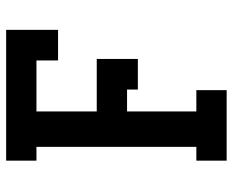

<svg xmlns="http://www.w3.org/2000/svg" viewBox="-88 -688 775 640"><g transform="rotate(-90 300.0 -367.5)"><path d="M85 0V-101H131V-634H85V-735H521V-562H419V-634H249V-433H424V-296H322V-332H249V-101H320V0Z"/></g></svg>

Font: Iosevka Plex Etoile
Style: Bold
Weight: 700
Designer: Belleve Invis
Foundry: Belleve Invis
Version: Version 25.1.1; ttfautohint (v1.8.4)